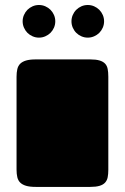

<svg xmlns="http://www.w3.org/2000/svg" viewBox="-20 -733 490 753"><path d="M44.9 -432.1Q44.9 -448.7 47.9 -461.7Q50.8 -474.6 59.1 -482.9Q67.4 -491.2 82 -495.6Q96.7 -500 120.1 -500H334Q356.4 -500 370.4 -495.8Q384.3 -491.7 392.1 -483.4Q399.9 -475.1 402.3 -462.4Q404.8 -449.7 404.8 -432.1V-66.9Q404.8 -50.3 402.3 -37.8Q399.9 -25.4 392.1 -16.8Q384.3 -8.3 370.4 -4.2Q356.4 0 334 0H120.1Q96.7 0 82 -4.4Q67.4 -8.8 59.1 -17.1Q50.8 -25.4 47.9 -38.1Q44.9 -50.8 44.9 -67.9ZM68.8 -649.4Q68.8 -662.6 74 -674.3Q79.1 -686 87.6 -694.6Q96.2 -703.1 107.9 -708.3Q119.6 -713.4 132.8 -713.4Q146 -713.4 157.7 -708.3Q169.4 -703.1 178 -694.6Q186.5 -686 191.7 -674.3Q196.8 -662.6 196.8 -649.4Q196.8 -636.2 191.7 -624.5Q186.5 -612.8 178 -604.2Q169.4 -595.7 157.7 -590.6Q146 -585.4 132.8 -585.4Q119.6 -585.4 107.9 -590.6Q96.2 -595.7 87.6 -604.2Q79.1 -612.8 74 -624.5Q68.8 -636.2 68.8 -649.4ZM260.3 -649.4Q260.3 -662.6 265.4 -674.3Q270.5 -686 279.1 -694.6Q287.6 -703.1 299.3 -708.3Q311 -713.4 324.2 -713.4Q337.4 -713.4 349.1 -708.3Q360.8 -703.1 369.4 -694.6Q377.9 -686 383.1 -674.3Q388.2 -662.6 388.2 -649.4Q388.2 -636.2 383.1 -624.5Q377.9 -612.8 369.4 -604.2Q360.8 -595.7 349.1 -590.6Q337.4 -585.4 324.2 -585.4Q311 -585.4 299.3 -590.6Q287.6 -595.7 279.1 -604.2Q270.5 -612.8 265.4 -624.5Q260.3 -636.2 260.3 -649.4Z"/></svg>

Font: Fascinate
Style: Regular
Weight: 900
Designer: Astigmatic (AOETI)
Foundry: Astigmatic (AOETI)
Version: Version 1.000